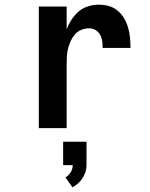

<svg xmlns="http://www.w3.org/2000/svg" viewBox="-20 -548 640 821"><path d="M146 0V-520H265V-422Q273 -444 286 -464Q299 -484 316.5 -499Q334 -514 357 -521Q380 -528 403 -528Q425 -528 446 -522Q467 -516 483.5 -502Q500 -488 511 -469Q522 -450 528 -429Q534 -408 536 -386.5Q538 -365 538 -343H419Q419 -358 417 -372.5Q415 -387 408 -399.5Q401 -412 388.5 -419.5Q376 -427 361 -427Q344 -427 328 -420.5Q312 -414 301 -401.5Q290 -389 283 -374Q276 -359 271.5 -342.5Q267 -326 266 -309Q265 -292 265 -276V0ZM290 253 260 211Q274 202 282.5 188Q291 174 291 158H250V58H350V158Q350 173 345.5 187Q341 201 333 213.5Q325 226 314 236Q303 246 290 253Z"/></svg>

Font: Iosevka SS04 Extended
Style: Bold
Weight: 700
Width: 7
Monospace: yes
Designer: Belleve Invis
Foundry: Belleve Invis
Version: Version 19.0.0; ttfautohint (v1.8.4)